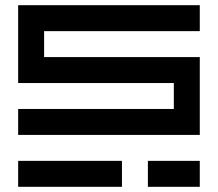

<svg xmlns="http://www.w3.org/2000/svg" viewBox="-20 -720 840 740"><path d="M750 -700H50V-400H650V-300H50V-200H750V-500H150V-600H750ZM450 0V-100H50V0ZM750 0V-100H550V0Z"/></svg>

Font: Mourier
Style: Regular
Weight: 400
Designer: Eric Mourier
Foundry: Velvetyne Type Foundry
Version: Version 2.000;hotconv 1.0.109;makeotfexe 2.5.65596